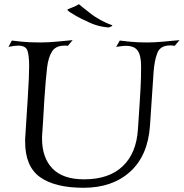

<svg xmlns="http://www.w3.org/2000/svg" viewBox="-20 -865 870 909"><path d="M376 24Q240 24 169.5 -26.5Q99 -77 99 -194Q99 -201 99 -208Q99 -215 100 -222Q107 -330 111 -394Q115 -458 116.5 -493.5Q118 -529 118 -551Q118 -604 109.5 -626.5Q101 -649 66 -649Q49 -649 20 -643L36 -673Q51 -671 85 -667.5Q119 -664 171 -664Q209 -664 249.5 -668Q290 -672 324 -675L301 -648Q297 -649 293 -649Q289 -649 285 -649Q244 -649 226.5 -621.5Q209 -594 203 -546Q200 -522 196.5 -481Q193 -440 190 -394.5Q187 -349 185 -309Q183 -269 181 -247Q180 -237 179.5 -228Q179 -219 179 -210Q179 -118 228.5 -67Q278 -16 378 -16Q496 -16 561 -78Q626 -140 633 -253Q638 -328 641 -373.5Q644 -419 645.5 -448Q647 -477 647.5 -500Q648 -523 648 -552Q648 -602 632 -625Q616 -648 576 -648Q566 -648 555 -646.5Q544 -645 530 -643L547 -673Q564 -671 596.5 -667.5Q629 -664 677 -664Q713 -664 754.5 -668Q796 -672 830 -675L807 -648Q801 -649 796 -649.5Q791 -650 786 -650Q739 -650 725 -614.5Q711 -579 707 -522L690 -269Q680 -128 596 -52Q512 24 376 24ZM495 -735Q484 -735 458.5 -740Q433 -745 404 -758Q358 -779 340.5 -789.5Q323 -800 310 -808Q299 -816 299 -819Q299 -821 318 -828Q333 -833 354 -845Q356 -842 414 -797Q422 -790 450.5 -773.5Q479 -757 510 -746Q512 -744 512 -744Q512 -741 495 -735Z"/></svg>

Font: Luxurious Roman
Style: Regular
Weight: 400
Designer: Robert E. Leuschke
Foundry: Robert E. Leuschke
Version: Version 1.010; ttfautohint (v1.8.3)